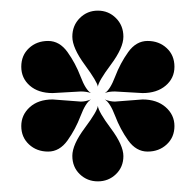

<svg xmlns="http://www.w3.org/2000/svg" viewBox="-20 -739 368 361"><path d="M164 -576Q163 -585 139.5 -617Q116 -649 116 -670Q116 -691 130 -705Q144 -719 164 -719Q184 -719 198 -705Q212 -691 212 -670Q212 -649 188.5 -617.5Q165 -586 164 -576ZM132 -567 79 -564Q52 -564 36 -578Q20 -592 20 -613.5Q20 -635 34.5 -648.5Q49 -662 70.5 -662Q92 -662 107 -641Q122 -620 131.5 -595Q141 -570 151 -564Q143 -567 132 -567ZM248 -564 196 -567Q184 -567 177 -564Q187 -570 196.5 -595Q206 -620 221 -641Q236 -662 257.5 -662Q279 -662 293.5 -648.5Q308 -635 308 -613.5Q308 -592 291.5 -578Q275 -564 248 -564ZM79 -552 132 -548Q141 -548 151 -552Q141 -546 131.5 -521Q122 -496 107 -475Q92 -454 70.5 -454Q49 -454 34.5 -467.5Q20 -481 20 -502Q20 -523 36 -537.5Q52 -552 79 -552ZM164 -540Q165 -529 188.5 -497.5Q212 -466 212 -445.5Q212 -425 198 -411.5Q184 -398 164 -398Q144 -398 130 -411.5Q116 -425 116 -446Q116 -467 139.5 -498.5Q163 -530 164 -540ZM196 -548 248 -552Q275 -552 291.5 -537.5Q308 -523 308 -502Q308 -481 293.5 -467.5Q279 -454 257.5 -454Q236 -454 221 -475Q206 -496 196.5 -521Q187 -546 177 -552Q187 -548 196 -548Z"/></svg>

Font: Elsie Black
Style: Regular
Weight: 900
Designer: Alejandro Inler
Foundry: Alejandro Inler
Version: 1.002